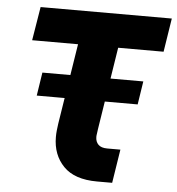

<svg xmlns="http://www.w3.org/2000/svg" viewBox="-51 -748 734 796"><g transform="rotate(5 316.0 -350.0)"><path d="M357 -333 373 -430H537L522 -333ZM102 -333 117 -430H260L245 -333ZM382 0Q288 0 242 -47.5Q196 -95 196 -169Q196 -183 197.5 -197Q199 -211 201 -225L254 -560H63L86 -700H632L610 -560H421L367 -217Q366 -207 364.5 -198.5Q363 -190 363 -184Q363 -164 375 -152Q387 -140 412 -140H467L445 0Z"/></g></svg>

Font: MuseoModerno Thin
Style: Bold Italic
Weight: 700
Italic angle: -9°
Version: Version 1.003